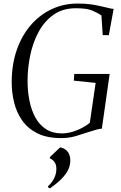

<svg xmlns="http://www.w3.org/2000/svg" viewBox="-20 -771 682 1083"><path d="M325.5 8Q244.5 8 190.5 -19.2Q136.5 -46.5 104.8 -92Q73 -137.5 59.5 -193.5Q46 -249.5 46 -306.5Q46 -407 74.5 -489Q103 -571 153.8 -629.5Q204.5 -688 272 -719.5Q339.5 -751 417.5 -751Q463 -751 496 -746Q529 -741 553.5 -734.8Q578 -728.5 598 -724.5Q603.5 -723.5 608.2 -722.2Q613 -721 621 -721L594 -573H559.5L552 -684.5Q532 -697.5 501.5 -711Q471 -724.5 408 -724.5Q334 -724.5 282 -687.8Q230 -651 197.5 -590.5Q165 -530 150.2 -457.8Q135.5 -385.5 135.5 -314.5Q135.5 -257 146 -203.8Q156.5 -150.5 179.2 -108.8Q202 -67 239 -42.8Q276 -18.5 329.5 -18.5Q371.5 -18.5 415.2 -36.8Q459 -55 486.5 -78.5L519.5 -303.5L396.5 -316L399 -354H598.5L554.5 -45.5Q540.5 -44 524.2 -39.8Q508 -35.5 480.5 -26.5Q451.5 -17 411 -4.5Q370.5 8 325.5 8ZM250.5 284.5V280Q267 265 277.5 248.8Q288 232.5 293 215.5Q298 198.5 298 182Q298 157 287.2 142.5Q276.5 128 261.5 122.5V115L319.5 60Q348 66.5 362.2 85.2Q376.5 104 376.5 134.5Q376.5 161.5 364.5 186.8Q352.5 212 327 237.8Q301.5 263.5 261.5 292Z"/></svg>

Font: Merriweather 144pt Light
Style: Italic
Weight: 300
Italic angle: -7.8°
Version: Version 2.101